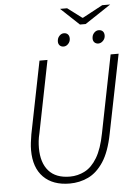

<svg xmlns="http://www.w3.org/2000/svg" viewBox="-61 -972 723 1030"><g transform="rotate(-5 300.0 -457.0)"><path d="M273 12Q182 12 131.5 -39Q81 -90 81 -184Q81 -204 83.5 -224.5Q86 -245 90 -269L168 -659H211L134 -273Q128 -249 126 -229.5Q124 -210 124 -192Q124 -113 162.5 -69Q201 -25 277 -25Q319 -25 357 -44.5Q395 -64 423.5 -111.5Q452 -159 468 -242L551 -659H594L509 -236Q490 -139 454.5 -85.5Q419 -32 372.5 -10Q326 12 273 12ZM304 -723Q291 -723 283 -731Q275 -739 275 -752Q275 -770 286 -782Q297 -794 311 -794Q324 -794 332 -786Q340 -778 340 -763Q340 -747 329 -735Q318 -723 304 -723ZM491 -723Q478 -723 470 -731Q462 -739 462 -752Q462 -770 473 -782Q484 -794 498 -794Q512 -794 520 -786Q528 -778 528 -763Q528 -747 516.5 -735Q505 -723 491 -723ZM401 -833 302 -926H340L417 -868H421L529 -926H572L432 -833Z"/></g></svg>

Font: Source Sans 3 ExtraLight Light
Style: Italic
Weight: 300
Italic angle: -11°
Version: Version 3.052;hotconv 1.1.0;makeotfexe 2.6.0